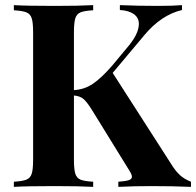

<svg xmlns="http://www.w3.org/2000/svg" viewBox="-20 -728 764 748"><path d="M724 -20V0Q654 -3 568 -3Q502 -3 441 0V-20Q469 -22 481.5 -26Q494 -30 494 -40Q494 -48 483 -65L338 -300Q318 -332 304.5 -343Q291 -354 268 -356V-106Q268 -68 273.5 -51Q279 -34 294 -28Q309 -22 343 -20V0Q289 -3 192 -3Q85 -3 34 0V-20Q67 -22 82.5 -28Q98 -34 103.5 -51Q109 -68 109 -106V-602Q109 -640 103.5 -657Q98 -674 82.5 -680Q67 -686 34 -688V-708Q85 -705 192 -705Q289 -705 343 -708V-688Q309 -686 294 -680Q279 -674 273.5 -657Q268 -640 268 -602V-377Q308 -379 341 -401Q374 -423 416 -471L475 -542Q521 -595 521 -635Q521 -659 501.5 -673Q482 -687 447 -689V-708Q520 -705 595 -705Q653 -705 689 -708V-689Q609 -670 544 -593L419 -444L652 -81Q667 -58 683 -44Q699 -30 724 -20Z"/></svg>

Font: Playfair Display SC
Style: Bold
Weight: 700
Designer: Claus Eggers Sørensen
Foundry: Claus Eggers Sørensen
Version: Version 1.200; ttfautohint (v1.6)